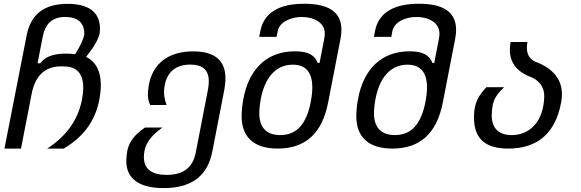

<svg xmlns="http://www.w3.org/2000/svg" viewBox="-20 -780 3050 1008"><path d="M3.4 0H90.3L146 -286.6C164.6 -381.8 215.3 -431.6 300.3 -431.6C305.7 -431.6 310.5 -431.6 315.9 -431.2C385.3 -430.7 417 -391.1 417 -319.8C417 -300.3 414.6 -278.8 409.7 -253.9C388.7 -149.4 328.1 -64.9 228 0H314.9C418.5 -62 478.5 -143.6 500.5 -252C505.9 -278.3 509.3 -308.1 509.3 -334.5C509.3 -406.2 483.4 -456.1 432.1 -481.4C474.1 -533.7 498 -575.7 503.4 -606.9C504.4 -614.3 504.9 -621.6 504.9 -629.4C504.9 -716.3 445.3 -759.8 335 -759.8C214.8 -759.8 142.1 -708.5 119.6 -592.8ZM177.2 -447.8 204.1 -586.4C217.8 -656.2 254.4 -690.9 323.2 -690.9C386.2 -690.9 422.4 -661.6 422.4 -603.5V-597.7C417.5 -573.2 401.9 -539.1 375 -495.6C357.4 -497.6 340.8 -498.5 325.2 -498.5C259.3 -498.5 214.8 -481.4 191.9 -447.8Z M839.4 207.5C983.9 207.5 1069.3 145.5 1094.7 15.6L1157.7 -309.1C1161.1 -327.1 1163.6 -349.1 1163.6 -368.7C1163.6 -462.4 1107.4 -510.3 994.6 -510.3H993.7C865.7 -510.3 780.3 -447.3 760.7 -330.1C757.8 -312.5 756.3 -293.5 756.3 -282.2C756.3 -262.7 760.7 -243.7 769 -228.5L855 -229C845.7 -251 841.3 -272.9 841.3 -296.9C841.3 -308.1 842.3 -320.3 844.7 -332.5C858.9 -404.8 905.3 -440.9 979 -440.9C1044.4 -440.9 1076.2 -412.6 1076.2 -352.5C1076.2 -339.4 1074.7 -325.7 1071.8 -309.6L1007.8 20.5C992.7 99.1 943.4 138.2 855 138.2C776.4 138.2 735.4 107.4 735.4 44.9C735.4 35.2 736.3 23.4 738.8 10.7C747.1 -30.8 774.9 -69.8 833 -110.4H741.2C685.1 -73.2 657.7 -33.2 648.4 11.2C645 27.8 643.1 48.8 643.1 64.9C643.1 159.2 711.9 207.5 839.4 207.5Z M1438.5 0C1584 0 1671.4 -80.6 1702.6 -241.7L1767.6 -575.7C1771 -592.8 1772.5 -608.9 1772.5 -623C1772.5 -715.3 1708 -760.3 1577.6 -760.3C1443.4 -760.3 1365.2 -712.4 1346.7 -616.7L1340.8 -586.4H1432.1L1438 -616.7C1447.3 -665 1506.8 -690.9 1564.9 -690.9C1625.5 -690.9 1685.1 -663.1 1685.1 -604C1685.1 -596.7 1684.1 -586.4 1682.1 -575.7L1657.7 -449.7H1647.9C1632.8 -490.7 1596.7 -510.7 1528.3 -510.7C1388.2 -510.7 1287.1 -425.8 1256.8 -256.3C1251.5 -226.1 1248.5 -194.3 1248.5 -170.4C1248.5 -59.6 1313 0 1438.5 0ZM1451.2 -70.8C1378.9 -70.8 1341.3 -110.8 1341.3 -185.1C1341.3 -204.1 1343.8 -230.5 1348.6 -257.3C1369.1 -370.1 1426.3 -440.4 1517.1 -440.4C1584.5 -440.4 1619.6 -401.4 1619.6 -320.8C1619.6 -297.9 1616.7 -271.5 1610.8 -241.7C1587.9 -127 1536.6 -70.8 1451.2 -70.8Z M2040.5 0C2186 0 2273.4 -80.6 2304.7 -241.7L2369.6 -575.7C2373 -592.8 2374.5 -608.9 2374.5 -623C2374.5 -715.3 2310.1 -760.3 2179.7 -760.3C2045.4 -760.3 1967.3 -712.4 1948.7 -616.7L1942.9 -586.4H2034.2L2040 -616.7C2049.3 -665 2108.9 -690.9 2167 -690.9C2227.5 -690.9 2287.1 -663.1 2287.1 -604C2287.1 -596.7 2286.1 -586.4 2284.2 -575.7L2259.8 -449.7H2250C2234.9 -490.7 2198.7 -510.7 2130.4 -510.7C1990.2 -510.7 1889.2 -425.8 1858.9 -256.3C1853.5 -226.1 1850.6 -194.3 1850.6 -170.4C1850.6 -59.6 1915 0 2040.5 0ZM2053.2 -70.8C1981 -70.8 1943.4 -110.8 1943.4 -185.1C1943.4 -204.1 1945.8 -230.5 1950.7 -257.3C1971.2 -370.1 2028.3 -440.4 2119.1 -440.4C2186.5 -440.4 2221.7 -401.4 2221.7 -320.8C2221.7 -297.9 2218.8 -271.5 2212.9 -241.7C2189.9 -127 2138.7 -70.8 2053.2 -70.8Z M2648.9 0C2801.3 0 2896.5 -80.6 2925.8 -241.7C2928.7 -257.8 2930.2 -270.5 2930.2 -284.7C2930.2 -363.8 2883.8 -420.4 2791 -456.1C2761.2 -469.2 2746.1 -493.7 2746.1 -529.3C2746.1 -538.6 2747.1 -548.8 2749 -559.6H2660.6C2658.2 -545.4 2656.7 -531.7 2656.7 -518.6C2656.7 -450.7 2693.8 -402.8 2768.6 -375C2812.5 -356.9 2837.4 -320.8 2837.4 -275.9C2837.4 -265.1 2835.9 -247.6 2834 -234.4C2818.4 -127.4 2751 -70.8 2666 -70.8C2598.1 -70.8 2561.5 -106.9 2561.5 -174.8C2561.5 -192.4 2564 -215.8 2567.4 -231C2574.2 -261.7 2589.4 -286.1 2626.5 -322.3H2533.7C2501 -286.1 2468.3 -249.5 2468.3 -165C2468.3 -51.8 2526.9 0 2648.9 0Z"/></svg>

Font: Hack
Style: Oblique
Weight: 400
Italic angle: -12°
Monospace: yes
Designer: Christopher Simpkins
Foundry: Christopher Simpkins
Version: Version 2.010